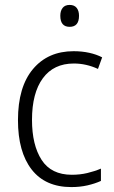

<svg xmlns="http://www.w3.org/2000/svg" viewBox="-20 -750 462 780"><path d="M270 10Q164 10 108.5 -61.5Q53 -133 53 -262Q53 -397 114 -469.5Q175 -542 279 -542Q313 -542 342.5 -535.5Q372 -529 395 -517L378 -470Q330 -492 280 -492Q198 -492 154 -432Q110 -372 110 -263Q110 -161 149 -100.5Q188 -40 272 -40Q305 -40 334.5 -47Q364 -54 390 -65V-15Q366 -4 335.5 3Q305 10 270 10ZM263 -730Q282 -730 291.5 -718Q301 -706 301 -686Q301 -641 263 -641Q225 -641 225 -686Q225 -706 234.5 -718Q244 -730 263 -730Z"/></svg>

Font: Noto Sans Sinhala UI SemiCondensed Light
Style: Regular
Weight: 300
Width: 4
Designer: Jelle Bosma - Monotype Design Team
Foundry: Monotype Imaging Inc.
Version: Version 2.006; ttfautohint (v1.8.4.7-5d5b)